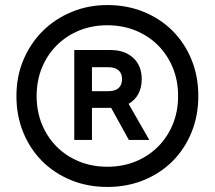

<svg xmlns="http://www.w3.org/2000/svg" viewBox="-20 -730 850 760"><path d="M405 10Q483 10 549 -17Q615 -44 663 -92Q711 -140 738 -206Q765 -272 765 -350Q765 -428 738 -494Q711 -560 663 -608Q615 -656 549 -683Q483 -710 405 -710Q329 -710 263 -682.5Q197 -655 148.5 -606.5Q100 -558 72.5 -492.5Q45 -427 45 -350Q45 -272 72 -206Q99 -140 147 -92Q195 -44 261 -17Q327 10 405 10ZM405 -70Q344 -70 292.8 -91Q241.6 -112 204.3 -149.5Q167 -187 146 -238Q125 -289 125 -350Q125 -410.9 146 -462Q167 -513 204.5 -550.5Q242 -588 293 -609Q344 -630 404.6 -630Q466 -630 517 -609Q568.1 -588 605.6 -550.5Q643 -513 664 -462Q685 -410.9 685 -350Q685 -289 664 -238Q643 -187 605.5 -149.5Q568.1 -112 517 -91Q465.9 -70 405 -70ZM274 -176H344V-303H420L490 -176H571L489 -319Q514 -333 527.5 -358Q541 -383 541 -417Q541 -469.7 507.5 -500.8Q474.1 -532 417 -532H274ZM344 -369V-464H407.1Q435 -464 449 -452Q463 -440 463 -417Q463 -393 449 -381Q435 -369 407 -369Z"/></svg>

Font: Fixel Variable
Style: Regular
Weight: 100
Width: 3
Designer: AlfaBravo + MacPaw
Foundry: Kyrylo Tkachov, Marchela Mozhyna, Serhii Makarenko, Maria Weinstein, Zakhar Kryvoshyya
Version: Version 1.211